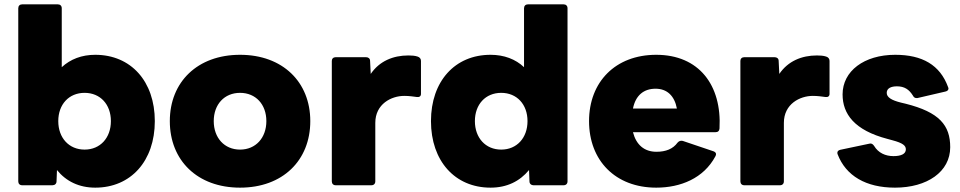

<svg xmlns="http://www.w3.org/2000/svg" viewBox="-20 -810 4413 883"><path d="M418 53C582 53 692 -70 692 -253C692 -436 582 -558 418 -558C356 -558 304 -538 264 -501V-772C264 -783 257 -790 246 -790H82C71 -790 64 -783 64 -772V24C64 35 71 42 82 42H221C232 42 240 35 240 24L242 -28C284 24 344 53 418 53ZM248 -253C248 -330 297 -383 369 -383C441 -383 490 -330 490 -253C490 -176 441 -122 369 -122C297 -122 248 -176 248 -253Z M1084 53C1280 53 1407 -72 1407 -253C1407 -433 1280 -558 1084 -558C888 -558 761 -433 761 -253C761 -72 888 53 1084 53ZM963 -253C963 -330 1012 -383 1084 -383C1156 -383 1205 -330 1205 -253C1205 -176 1156 -122 1084 -122C1012 -122 963 -176 963 -253Z M1524 42H1688C1699 42 1706 35 1706 24V-245C1706 -332 1780 -369 1839 -369C1862 -369 1880 -366 1896 -364C1908 -362 1916 -367 1916 -378V-530C1916 -540 1910 -547 1900 -550C1888 -554 1873 -555 1858 -555C1788 -555 1725 -529 1685 -470L1682 -530C1682 -541 1674 -547 1663 -547H1524C1513 -547 1506 -540 1506 -530V24C1506 35 1513 42 1524 42Z M2236 53C2311 53 2370 24 2413 -28L2415 24C2415 35 2423 42 2433 42H2572C2583 42 2590 35 2590 24V-772C2590 -783 2583 -790 2572 -790H2408C2397 -790 2390 -783 2390 -772V-501C2351 -538 2298 -558 2236 -558C2072 -558 1962 -436 1962 -253C1962 -70 2072 53 2236 53ZM2164 -253C2164 -330 2213 -383 2285 -383C2357 -383 2406 -330 2406 -253C2406 -176 2357 -122 2285 -122C2213 -122 2164 -176 2164 -253Z M2998 53C3110 53 3216 10 3270 -91C3272 -95 3273 -98 3273 -101C3273 -107 3269 -111 3262 -114L3120 -162C3111 -164 3103 -162 3096 -154C3075 -125 3042 -112 2999 -112C2943 -112 2906 -144 2891 -202H3270C3282 -202 3288 -208 3289 -219C3300 -419 3194 -558 2998 -558C2810 -558 2689 -433 2689 -253C2689 -72 2810 53 2998 53ZM3093 -311H2891C2903 -371 2940 -402 2995 -402C3048 -402 3082 -369 3093 -311Z M3403 42H3567C3578 42 3585 35 3585 24V-245C3585 -332 3659 -369 3718 -369C3741 -369 3759 -366 3775 -364C3787 -362 3795 -367 3795 -378V-530C3795 -540 3789 -547 3779 -550C3767 -554 3752 -555 3737 -555C3667 -555 3604 -529 3564 -470L3561 -530C3561 -541 3553 -547 3542 -547H3403C3392 -547 3385 -540 3385 -530V24C3385 35 3392 42 3403 42Z M4096 53C4244 53 4350 -20 4350 -133C4350 -234 4300 -294 4145 -333L4124 -338C4079 -349 4058 -363 4058 -383C4058 -404 4078 -413 4105 -413C4140 -413 4161 -398 4178 -371C4182 -363 4187 -359 4195 -359C4196 -359 4198 -359 4199 -359L4328 -389C4337 -391 4342 -396 4342 -403C4342 -405 4341 -407 4340 -410C4303 -511 4222 -558 4097 -558C3954 -558 3855 -483 3855 -376C3855 -286 3909 -211 4062 -171L4084 -165C4133 -152 4146 -140 4146 -123C4146 -102 4124 -92 4089 -92C4052 -92 4019 -107 4000 -139C3995 -146 3990 -150 3983 -150C3981 -150 3979 -149 3977 -149L3844 -121C3836 -119 3831 -114 3831 -108C3831 -106 3831 -103 3832 -101C3870 -1 3963 53 4096 53Z"/></svg>

Font: LINE Seed JP_OTF ExtraBold
Style: Regular
Weight: 800
Designer: LY Corporation & Fontrix & Fontworks
Version: Version 1.013